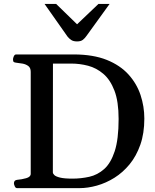

<svg xmlns="http://www.w3.org/2000/svg" viewBox="-20 -975 805 995"><path d="M68.8 0Q60.5 0 56.4 -9.8Q52.2 -19.5 52.2 -24.9Q52.2 -41 68.4 -43Q91.8 -44.9 115.5 -51.5Q139.2 -58.1 139.2 -74.2V-602.5Q139.2 -623.5 126.7 -632.8Q114.3 -642.1 97.2 -645.3Q80.1 -648.4 64.9 -649.9Q54.7 -650.9 51 -654.1Q47.4 -657.2 47.4 -668Q47.4 -673.3 51.5 -683.1Q55.7 -692.9 64 -692.9H364.3Q463.9 -692.4 533.2 -664.6Q602.5 -636.7 645.5 -589.4Q688.5 -542 708.3 -482.7Q728 -423.3 728 -360.4Q728 -284.2 707.3 -225.1Q686.5 -166 651.6 -123.5Q616.7 -81.1 573 -53.7Q529.3 -26.4 482.2 -13.2Q435.1 0 391.1 0ZM253.9 -82Q253.9 -75.2 261.7 -67.6Q269.5 -60.1 291.3 -54.7Q313 -49.3 355.5 -49.3Q399.9 -49.3 442.6 -58.8Q485.4 -68.4 519.8 -98.9Q554.2 -129.4 574.5 -191.4Q594.7 -253.4 594.7 -358.4Q594.7 -449.2 573 -505.6Q551.3 -562 515.4 -592.5Q479.5 -623 436.3 -634.3Q393.1 -645.5 350.6 -645.5H254.4ZM379.4 -760.3Q360.4 -760.3 349.4 -767.6Q338.4 -774.9 330.1 -785.2L210.9 -954.6H271L379.4 -849.1L490.2 -954.6H547.9L428.7 -789.6Q420.4 -777.3 409.7 -768.8Q398.9 -760.3 379.4 -760.3Z"/></svg>

Font: Gelasio Medium
Style: Regular
Weight: 500
Designer: Eben Sorkin
Foundry: Eben Sorkin
Version: Version 1.008